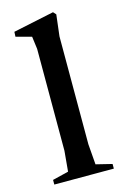

<svg xmlns="http://www.w3.org/2000/svg" viewBox="-107 -728 507 779"><g transform="rotate(-15 146.5 -338.5)"><path d="M21.5 0V-19.5L88.9 -36.1L96.7 -122.1V-549.8L89.8 -602.5L24.4 -620.1L25.4 -640.6L197.3 -676.8L208 -665L197.3 -575.2V-122.1L204.1 -36.1L271.5 -19.5V0Z"/></g></svg>

Font: Comprehension SemiBold
Style: Regular
Weight: 600
Designer: Alfredo Marco Pradil
Foundry: Alfredo Marco Pradil
Version: 1.0